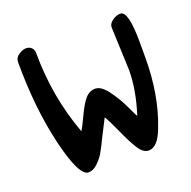

<svg xmlns="http://www.w3.org/2000/svg" viewBox="-92 -559 646 648"><g transform="rotate(-20 231.5 -234.5)"><path d="M121 -1Q87 -1 55.5 -133.5Q24 -266 24 -431Q24 -448 38.5 -457.5Q53 -467 65 -467Q77 -467 84.5 -459.5Q92 -452 92 -440Q92 -284 145 -140Q153 -152 170 -188.5Q187 -225 202 -242Q217 -259 238 -259Q259 -259 282 -228Q305 -197 321.5 -161.5Q338 -126 340 -124Q367 -208 367 -280L361 -432Q360 -447 375 -457.5Q390 -468 404 -468Q433 -468 433 -355V-300Q433 -166 392 -61Q370 -1 337 -1Q318 -1 302 -25.5Q286 -50 266 -95Q246 -140 235 -157L205 -98Q188 -63 179 -47.5Q170 -32 154 -16.5Q138 -1 121 -1Z"/></g></svg>

Font: Patrick Hand
Style: Regular
Weight: 400
Designer: Patrick Wagesreiter
Foundry: Patrick Wagesreiter
Version: Version 1.003;PS 001.003;hotconv 1.0.70;makeotf.lib2.5.58329